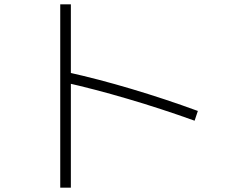

<svg xmlns="http://www.w3.org/2000/svg" viewBox="-20 -803 1040 886"><path d="M878 -246Q725 -301 570.5 -346.5Q416 -392 278 -423L290 -470Q431 -439 587 -392.5Q743 -346 893 -291ZM258 63V-783H307V63Z"/></svg>

Font: M PLUS 2 Thin Light
Style: Regular
Weight: 300
Version: Version 1.001